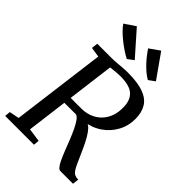

<svg xmlns="http://www.w3.org/2000/svg" viewBox="-286 -1115 1228 1228"><g transform="rotate(45 328.0 -500.5)"><path d="M7 0 10.5 -38.5 77 -51.5 159.5 -689.5 92 -700 97 -743H225Q249 -743 271 -745Q293 -747 316.5 -749Q340 -751 368 -751Q454.5 -751 507.5 -732Q560.5 -713 585 -674.5Q609.5 -636 610 -578.5Q611 -515.5 582.5 -462Q554 -408.5 502.8 -373.5Q451.5 -338.5 383 -330L401.5 -338.5Q419.5 -340 437.5 -320.8Q455.5 -301.5 472 -272.8Q488.5 -244 501.5 -215.8Q514.5 -187.5 522.5 -169.5Q539 -132.5 550 -108Q561 -83.5 571 -69Q581 -54.5 593.5 -48.5Q606 -42.5 625.5 -42L620.5 0H505.5Q496.5 0 486 -11.2Q475.5 -22.5 463 -47.8Q450.5 -73 434.5 -114Q421 -149.5 406.5 -185.8Q392 -222 377 -253.2Q362 -284.5 347.5 -304.5Q333 -324.5 318.5 -327.5Q316.5 -327.5 302.2 -327.2Q288 -327 268.5 -327Q249 -327 230.2 -327Q211.5 -327 200 -327L207.5 -378Q218 -378 236.8 -377.8Q255.5 -377.5 275.2 -377.5Q295 -377.5 310.2 -377.8Q325.5 -378 330 -378Q371 -380.5 403.5 -396Q436 -411.5 458.8 -437.8Q481.5 -464 493 -499.2Q504.5 -534.5 503 -577Q501.5 -639 466.2 -670Q431 -701 348 -701Q338.5 -701 316.8 -699.5Q295 -698 274.2 -695.5Q253.5 -693 245 -689L266.5 -727.5L180 -51.5L271 -38.5L267.5 0ZM532.5 -838 490 -807.5Q469.5 -819 449.2 -836Q429 -853 410.5 -872.8Q392 -892.5 376 -913Q360 -933.5 348 -952L417.5 -1001ZM341 -838 299.5 -807.5Q278.5 -818 253.2 -834.8Q228 -851.5 202.8 -871.5Q177.5 -891.5 156.8 -912.2Q136 -933 123.5 -951.5L197 -1001Z"/></g></svg>

Font: Merriweather 24pt
Style: Italic
Weight: 400
Italic angle: -7.8°
Designer: Eben Sorkin
Foundry: Eben Sorkin
Version: Version 2.101